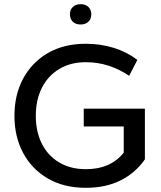

<svg xmlns="http://www.w3.org/2000/svg" viewBox="-20 -887 770 917"><path d="M390 10Q285 10 208.5 -34.5Q132 -79 90.5 -156.5Q49 -234 49 -334Q49 -434 90.5 -511.5Q132 -589 208.5 -633.5Q285 -678 390 -678Q460 -678 523 -658.5Q586 -639 636 -601L597 -525Q551 -556 499 -573Q447 -590 390 -590Q317 -590 263 -557.5Q209 -525 180 -467.5Q151 -410 151 -334Q151 -258 180 -200.5Q209 -143 263 -111Q317 -79 390 -79Q508 -79 571 -158V-283H380V-368H672V-126Q627 -61 556 -25.5Q485 10 390 10ZM365 -770Q341 -770 327.5 -783.5Q314 -797 314 -819Q314 -840 327.5 -853.5Q341 -867 365 -867Q389 -867 402.5 -853.5Q416 -840 416 -819Q416 -797 402.5 -783.5Q389 -770 365 -770Z"/></svg>

Font: Gantari Medium
Style: Regular
Weight: 500
Designer: Anugrah Pasau
Foundry: Lafontype
Version: Version 1.000; ttfautohint (v1.8.4.7-5d5b)